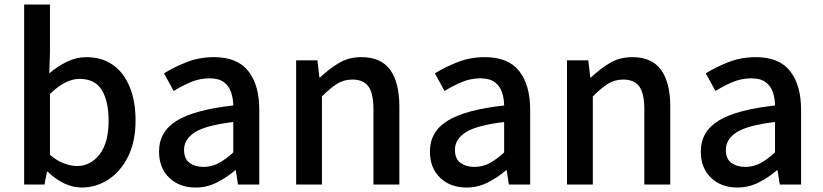

<svg xmlns="http://www.w3.org/2000/svg" viewBox="-20 -817 3643 850"><path d="M342.8 13.2Q264.2 13.2 190.9 -57.1H188L176.8 0H86.9V-796.9H201.2V-585.9L198.2 -492.2Q233.4 -522.9 275.9 -543.5Q318.4 -564 361.8 -564Q431.6 -564 480.2 -529.3Q528.8 -494.6 554.4 -431.6Q580.1 -368.7 580.1 -284.2Q580.1 -189.5 546.6 -123Q513.2 -56.6 459 -21.7Q404.8 13.2 342.8 13.2ZM320.8 -82Q380.9 -82 420.9 -133.5Q460.9 -185.1 460.9 -282.2Q460.9 -368.2 430.9 -418Q400.9 -467.8 332 -467.8Q269.5 -467.8 201.2 -400.9V-131.8Q232.4 -104.5 263.9 -93.3Q295.4 -82 320.8 -82Z M845.7 13.2Q774.4 13.2 729.2 -30Q684.1 -73.2 684.1 -146Q684.1 -234.4 762.7 -282.7Q841.3 -331.1 1012.7 -350.1Q1012.2 -381.8 1002.9 -409.2Q993.7 -436.5 970.9 -453.4Q948.2 -470.2 907.7 -470.2Q864.3 -470.2 824.2 -453.4Q784.2 -436.5 749 -414.1L706.1 -492.2Q748.5 -519 805.2 -541.5Q861.8 -564 927.7 -564Q1030.8 -564 1079.3 -502.2Q1127.9 -440.4 1127.9 -331.1V0H1033.7L1023.9 -63H1021Q983.4 -30.8 939.5 -8.8Q895.5 13.2 845.7 13.2ZM880.9 -78.1Q917 -78.1 948 -94.7Q979 -111.3 1012.7 -142.1V-276.9Q890.6 -262.2 842.8 -231.4Q794.9 -200.7 794.9 -153.8Q794.9 -113.3 819.6 -95.7Q844.2 -78.1 880.9 -78.1Z M1291 0V-549.8H1385.3L1394 -474.1H1397Q1435.5 -510.7 1479.2 -537.4Q1522.9 -564 1579.1 -564Q1667 -564 1707.5 -507.6Q1748 -451.2 1748 -346.2V0H1633.3V-332Q1633.3 -403.3 1611.1 -434.1Q1588.9 -464.8 1540 -464.8Q1502 -464.8 1471.9 -445.8Q1441.9 -426.8 1405.3 -390.1V0Z M2044.9 13.2Q1973.6 13.2 1928.5 -30Q1883.3 -73.2 1883.3 -146Q1883.3 -234.4 1961.9 -282.7Q2040.5 -331.1 2211.9 -350.1Q2211.4 -381.8 2202.1 -409.2Q2192.9 -436.5 2170.2 -453.4Q2147.5 -470.2 2106.9 -470.2Q2063.5 -470.2 2023.4 -453.4Q1983.4 -436.5 1948.2 -414.1L1905.3 -492.2Q1947.8 -519 2004.4 -541.5Q2061 -564 2127 -564Q2230 -564 2278.6 -502.2Q2327.1 -440.4 2327.1 -331.1V0H2232.9L2223.1 -63H2220.2Q2182.6 -30.8 2138.7 -8.8Q2094.7 13.2 2044.9 13.2ZM2080.1 -78.1Q2116.2 -78.1 2147.2 -94.7Q2178.2 -111.3 2211.9 -142.1V-276.9Q2089.8 -262.2 2042 -231.4Q1994.1 -200.7 1994.1 -153.8Q1994.1 -113.3 2018.8 -95.7Q2043.5 -78.1 2080.1 -78.1Z M2490.2 0V-549.8H2584.5L2593.3 -474.1H2596.2Q2634.8 -510.7 2678.5 -537.4Q2722.2 -564 2778.3 -564Q2866.2 -564 2906.7 -507.6Q2947.3 -451.2 2947.3 -346.2V0H2832.5V-332Q2832.5 -403.3 2810.3 -434.1Q2788.1 -464.8 2739.3 -464.8Q2701.2 -464.8 2671.1 -445.8Q2641.1 -426.8 2604.5 -390.1V0Z M3244.1 13.2Q3172.9 13.2 3127.7 -30Q3082.5 -73.2 3082.5 -146Q3082.5 -234.4 3161.1 -282.7Q3239.7 -331.1 3411.1 -350.1Q3410.6 -381.8 3401.4 -409.2Q3392.1 -436.5 3369.4 -453.4Q3346.7 -470.2 3306.2 -470.2Q3262.7 -470.2 3222.7 -453.4Q3182.6 -436.5 3147.5 -414.1L3104.5 -492.2Q3147 -519 3203.6 -541.5Q3260.3 -564 3326.2 -564Q3429.2 -564 3477.8 -502.2Q3526.4 -440.4 3526.4 -331.1V0H3432.1L3422.4 -63H3419.4Q3381.8 -30.8 3337.9 -8.8Q3293.9 13.2 3244.1 13.2ZM3279.3 -78.1Q3315.4 -78.1 3346.4 -94.7Q3377.4 -111.3 3411.1 -142.1V-276.9Q3289.1 -262.2 3241.2 -231.4Q3193.4 -200.7 3193.4 -153.8Q3193.4 -113.3 3218 -95.7Q3242.7 -78.1 3279.3 -78.1Z"/></svg>

Font: `nÑOS CN Medium
Style: Regular
Weight: 500
Designer: Ryoko NISHIZUKA ?XZm?[P (kana & ideographs); Paul D. Hunt (Latin, Greek & Cyrillic); Wenlong ZHANG _ e??? (bopomofo); Sa
Foundry: Adobe Systems Incorporated
Version: Version 1.004 June 21, 2023